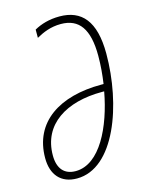

<svg xmlns="http://www.w3.org/2000/svg" viewBox="-112 -795 676 876"><g transform="rotate(-15 226.0 -357.5)"><path d="M142 10C320 10 418 -265 418 -506C418 -660 359 -725 255 -725C207 -725 167 -713 135 -695V-656C167 -674 204 -690 252 -690C338 -690 380 -632 380 -506C380 -460 376 -417 370 -375H359C162 -375 25 -288 25 -117C25 -39 66 10 142 10ZM145 -24C92 -24 62 -57 62 -120C62 -267 185 -342 353 -342H364C335 -183 260 -24 145 -24Z"/></g></svg>

Font: Noto Sans ExtraCondensed ExtraLight
Style: Italic
Weight: 200
Width: 2
Italic angle: -12°
Designer: Monotype Design Team
Foundry: Monotype Imaging Inc.
Version: Version 2.013